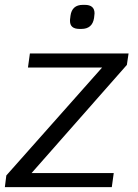

<svg xmlns="http://www.w3.org/2000/svg" viewBox="-47 -770 567 790"><path d="M475 -503 83 -58H421L413 0H-27L-21 -48L373 -492H68L76 -550H482ZM241 -684Q241 -692 242 -696L243 -705Q249 -750 294 -750H302Q342 -750 342 -715L341 -705L340 -696Q333 -651 288 -651H280Q241 -651 241 -684Z"/></svg>

Font: Krub
Style: Italic
Weight: 400
Italic angle: -8°
Designer: Ekaluck Peanpanawate
Foundry: Cadson Demak Co.,Ltd.
Version: Version 1.000; ttfautohint (v1.6)